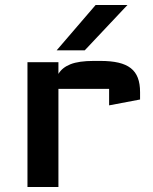

<svg xmlns="http://www.w3.org/2000/svg" viewBox="-20 -749 611 769"><path d="M90 0V-500H214V-453Q229 -478.5 262.5 -491.8Q296 -505 355 -505H382Q424.5 -505 454.5 -498Q484.5 -491 503.8 -476Q523 -461 532 -437.2Q541 -413.5 541 -380V-350.5L417 -327V-393Q417 -393 417 -393Q417 -393 417 -393H214V0ZM207 -547.5 363 -729H490.5L319.5 -547.5Z"/></svg>

Font: Science Gothic
Style: Regular
Weight: 400
Designer: Thomas Phinney, Vassil Kateliev, Brandon Buerkle
Foundry: Font Detective LLC
Version: Version 1.018